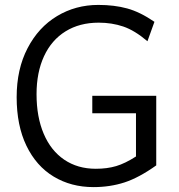

<svg xmlns="http://www.w3.org/2000/svg" viewBox="-20 -745 725 777"><path d="M358.4 12.2Q267.6 12.2 197 -30.5Q126.5 -73.2 86.9 -155.3Q47.4 -237.3 47.4 -351.6Q47.4 -465.3 91.6 -550Q135.7 -634.8 210.9 -679.9Q286.1 -725.1 377.9 -725.1Q442.4 -725.1 494.4 -710.9Q546.4 -696.8 605 -656.7L576.7 -578.1Q524.9 -622.1 478.8 -637.7Q432.6 -653.3 379.4 -653.3Q302.2 -653.3 245.4 -618.2Q188.5 -583 158.2 -517.6Q127.9 -452.1 127.9 -363.8Q127.9 -271.5 157 -203.4Q186 -135.3 240.2 -98.6Q294.4 -62 367.7 -62Q413.6 -62 450 -72.8Q486.3 -83.5 530.3 -111.8V-286.6H353.5V-357.4H612.3V-75.7Q542.5 -25.9 483.9 -6.8Q425.3 12.2 358.4 12.2Z"/></svg>

Font: Lesson One Light
Style: Regular
Weight: 300
Designer: But Ko, Victor Gaultney, Annie Olsen, Julie Remington, Don Collingsworth, Eric Hays, Becca Hirsbrunner
Version: Version 1.100